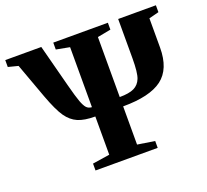

<svg xmlns="http://www.w3.org/2000/svg" viewBox="-114 -794 1008 934"><g transform="rotate(-20 390.0 -327.5)"><path d="M779.8 -619.1 728.5 -606V-454.6Q728.5 -343.8 664.6 -295.4Q600.6 -247.1 461.9 -247.1V-49.3L550.8 -35.6V0H229V-35.6L317.9 -49.3V-247.1Q261.7 -247.1 228.5 -261.5Q195.3 -275.9 171.1 -310.3Q147 -344.7 117.2 -425.3L51.3 -606L0 -619.1V-654.8H186.5L243.7 -436Q260.7 -371.1 270.5 -344.7Q280.3 -318.4 290.3 -307.4Q300.3 -296.4 317.9 -295.4V-606L248.5 -619.1V-654.8H531.2V-619.1L461.9 -606V-295.4Q510.7 -295.4 536.4 -307.9Q562 -320.3 573.2 -348.6Q584.5 -377 584.5 -452.1V-654.8H779.8Z"/></g></svg>

Font: Liberation Serif
Style: Bold
Weight: 700
Designer: Steve Matteson
Foundry: Ascender Corporation
Version: Version 2.1.5